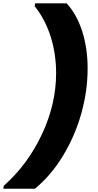

<svg xmlns="http://www.w3.org/2000/svg" viewBox="-106 -924 596 1163"><path d="M424.8 -508.8Q424.8 -375 387 -238.5Q349.1 -102.1 275.9 19Q202.6 140.1 105 219.2H-85.9L-83 201.2Q62 72.8 147.9 -110.4Q233.9 -293.5 233.9 -481Q233.9 -597.7 200.7 -702.6Q167.5 -807.6 104 -886.2L106.9 -903.8H297.9Q359.9 -835.4 392.3 -733.2Q424.8 -630.9 424.8 -508.8Z"/></svg>

Font: Poppins ExtraBold
Style: Italic
Weight: 800
Italic angle: -10°
Designer: Ninad Kale (Devanagari), Jonny Pinhorn (Latin)
Foundry: Indian Type Foundry
Version: Version 3.200;PS 1.000;hotconv 16.6.54;makeotf.lib2.5.65590